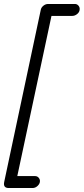

<svg xmlns="http://www.w3.org/2000/svg" viewBox="-24 -818 421 966"><path d="M20 128Q-9 128 -3 98L181 -768Q183 -780 194 -789Q205 -798 218 -798H353Q363 -798 370 -790.5Q377 -783 377 -773Q377 -758 365 -748Q353 -738 340 -738H235L63 68H153Q163 68 170 75.5Q177 83 177 93Q177 106 165.5 117Q154 128 140 128Z"/></svg>

Font: Comic Neue
Style: Italic
Weight: 400
Italic angle: -12°
Designer: Craig Rozynski
Foundry: Craig Rozynski
Version: Version 2.003